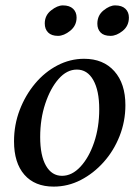

<svg xmlns="http://www.w3.org/2000/svg" viewBox="-20 -680 516 712"><path d="M179 12Q109 12 70.5 -32Q32 -76 32 -156Q32 -217 53 -272Q74 -327 110 -370Q146 -413 193 -437.5Q240 -462 292 -462Q363 -462 404 -416Q445 -370 445 -290Q445 -230 423.5 -175.5Q402 -121 364.5 -79Q327 -37 279.5 -12.5Q232 12 179 12ZM210 -28Q247 -28 278.5 -62Q310 -96 329 -152Q348 -208 348 -275Q348 -344 326 -383Q304 -422 265 -422Q228 -422 197.5 -387.5Q167 -353 148 -296Q129 -239 129 -172Q129 -103 150.5 -65.5Q172 -28 210 -28ZM390 -547Q365 -547 353 -559.5Q341 -572 341 -592Q341 -623 364 -641.5Q387 -660 407 -660Q432 -660 445 -647.5Q458 -635 458 -615Q458 -584 435 -565.5Q412 -547 390 -547ZM195 -547Q171 -547 158.5 -559.5Q146 -572 146 -593Q146 -623 169.5 -641.5Q193 -660 213 -660Q238 -660 251 -647.5Q264 -635 264 -615Q264 -585 240.5 -566Q217 -547 195 -547Z"/></svg>

Font: Petrona Medium
Style: Italic
Weight: 500
Italic angle: -9°
Designer: Ringo R. Seeber
Foundry: Ringo R. Seeber
Version: Version 2.001; ttfautohint (v1.8.3)